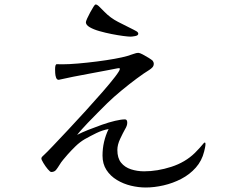

<svg xmlns="http://www.w3.org/2000/svg" viewBox="-20 -784 1040 854"><path d="M894 -145Q894 -137 892 -127.5Q890 -118 888 -110Q878 -69 851 -38.5Q824 -8 786.5 11.5Q749 31 707.5 40.5Q666 50 628 50Q596 50 562.5 42Q529 34 500 16.5Q471 -1 453.5 -28Q436 -55 436 -92Q436 -154 463 -210Q435 -205 408.5 -192Q382 -179 357 -165Q335 -152 316 -133.5Q297 -115 281 -97Q270 -84 261 -73.5Q252 -63 243 -48Q237 -38 229.5 -28.5Q222 -19 208 -19Q203 -19 192.5 -31.5Q182 -44 173 -59Q164 -74 164 -79Q164 -84 169 -88.5Q174 -93 177 -96Q188 -106 216 -135.5Q244 -165 282.5 -206Q321 -247 361 -291Q401 -335 435.5 -374.5Q470 -414 491.5 -442Q513 -470 513 -477Q513 -481 510 -481Q509 -481 506.5 -480.5Q504 -480 502 -480Q491 -478 458 -471.5Q425 -465 383.5 -457.5Q342 -450 304.5 -442.5Q267 -435 246 -430Q245 -430 244 -429.5Q243 -429 241 -429Q233 -429 229.5 -438.5Q226 -448 225.5 -459.5Q225 -471 225 -476Q225 -499 233 -498.5Q241 -498 257 -498Q286 -498 327 -501.5Q368 -505 411 -510.5Q454 -516 490 -522.5Q526 -529 546 -535Q560 -539 573.5 -544Q587 -549 595 -549Q601 -549 614.5 -542Q628 -535 641.5 -526.5Q655 -518 659 -514Q664 -507 664 -501Q664 -491 658 -484.5Q652 -478 644 -473Q621 -459 588 -434.5Q555 -410 520.5 -381.5Q486 -353 458 -326Q436 -304 414.5 -282.5Q393 -261 371 -238Q359 -225 346.5 -211.5Q334 -198 323 -184Q344 -195 373 -206.5Q402 -218 433 -229Q464 -240 491.5 -246.5Q519 -253 536 -253Q546 -253 546 -238Q546 -225 536 -209Q527 -193 514.5 -166.5Q502 -140 502 -117Q502 -81 518.5 -60.5Q535 -40 562.5 -31Q590 -22 621 -22Q680 -22 742 -42Q804 -62 847 -104Q858 -115 867.5 -125.5Q877 -136 887 -148Q889 -150 890 -150Q894 -150 894 -145ZM595 -634Q595 -626 581 -623.5Q567 -621 561 -621Q551 -621 528 -624Q505 -627 477 -632.5Q449 -638 422.5 -645.5Q396 -653 379 -663Q362 -673 362 -685Q362 -689 367.5 -701.5Q373 -714 381 -728.5Q389 -743 395.5 -753.5Q402 -764 405 -764Q410 -764 413 -761.5Q416 -759 419 -757Q426 -750 432 -744Q438 -738 444 -732Q471 -704 505.5 -686.5Q540 -669 574 -652Q579 -650 587 -645Q595 -640 595 -634Z"/></svg>

Font: Kaisei Opti
Style: Regular
Weight: 400
Designer: Font-Kai, 金井和夫
Foundry: KAZUO KANAI
Version: Version 5.003